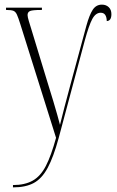

<svg xmlns="http://www.w3.org/2000/svg" viewBox="-20 -569 505 829"><path d="M36 230Q87 230 121 211Q155 192 178 147.5Q201 103 222 26L68 -464Q59 -493 53 -506Q47 -519 37.5 -522.5Q28 -526 8 -526H6V-536H161V-526H157Q121 -526 110 -521.5Q99 -517 99 -504Q99 -496 104.5 -478Q110 -460 118 -434L181 -227Q199 -169 210 -132.5Q221 -96 227.5 -72.5Q234 -49 239 -30Q246 -60 258.5 -107Q271 -154 284 -203L353 -458Q366 -505 380.5 -527Q395 -549 420 -549Q438 -549 449.5 -538Q461 -527 461 -508Q461 -479 441 -478Q440 -514 415 -514Q393 -514 378.5 -487Q364 -460 346 -394L233 28Q211 109 186 155.5Q161 202 126 221Q91 240 37 240H36Z"/></svg>

Font: Noto Serif Display ExtraCondensed ExtraLight
Style: Regular
Weight: 200
Width: 2
Designer: Monotype Design Team
Foundry: Monotype Imaging Inc.
Version: Version 2.009